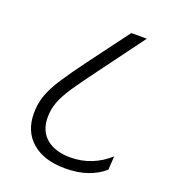

<svg xmlns="http://www.w3.org/2000/svg" viewBox="-118 -711 713 802"><g transform="rotate(20 238.0 -310.0)"><path d="M434 -54 438 -114.5Q403 -82.5 359.5 -65Q316 -47.5 266 -47.5Q199.5 -47.5 160.2 -80Q121 -112.5 121 -173Q121 -209 133.2 -241.8Q145.5 -274.5 174 -316.8Q202.5 -359 251 -424L398 -623H329L199 -448.5Q148 -380 117.8 -333.5Q87.5 -287 74.2 -249.2Q61 -211.5 61 -170Q61 -88.5 114.5 -42.8Q168 3 260.5 3Q317.5 3 360.8 -12Q404 -27 434 -54Z"/></g></svg>

Font: Anek Devanagari Light
Style: Regular
Weight: 300
Designer: Kailash Malviya (Devanagari) & Yesha Goshar (Latin)
Foundry: Ek Type
Version: Version 1.003